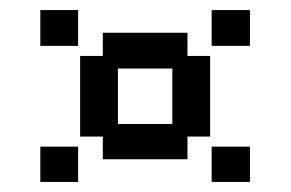

<svg xmlns="http://www.w3.org/2000/svg" viewBox="-20 -498 577 381"><path d="M184 -182V-227H139V-387H184V-433H352V-387H397V-227H352V-182ZM60 -137V-207H135V-137ZM60 -407V-478H135V-407ZM214 -252H322V-362H214ZM400 -137V-207H476V-137ZM400 -407V-478H476V-407Z"/></svg>

Font: Pixelify Sans SemiBold
Style: Regular
Weight: 600
Designer: Stefie Justprince
Foundry: Typecalism Foundryline
Version: Version 1.000